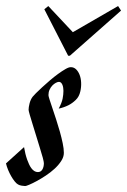

<svg xmlns="http://www.w3.org/2000/svg" viewBox="-97 -607 422 638"><path d="M138.2 -383.8Q148.4 -383.8 155.8 -376.7Q163.1 -369.6 167.5 -358.4Q171.9 -347.2 172.6 -332.5Q173.3 -317.9 169.9 -303.2Q166 -285.6 154.5 -274.7Q143.1 -263.7 130.4 -257.3Q115.7 -250 98.1 -246.1Q108.4 -265.6 111.1 -279.3Q113.8 -293 113.8 -305.2Q113.8 -310.1 113 -315.2Q112.3 -320.3 110.6 -324.7Q108.9 -329.1 106 -332Q103 -335 99.1 -335Q94.7 -335 88.6 -331.8Q82.5 -328.6 76.9 -322.8Q71.3 -316.9 67.6 -308.8Q64 -300.8 64 -291Q64 -287.1 67.9 -275.4Q71.8 -263.7 77.4 -246.8Q83 -230 89.6 -210Q96.2 -189.9 101.8 -169.9Q107.4 -149.9 111.3 -131.3Q115.2 -112.8 115.2 -99.1Q115.2 -85.4 106.4 -72Q97.7 -58.6 84.5 -46.4Q71.3 -34.2 55.4 -23.7Q39.6 -13.2 25.1 -5.4Q10.7 2.4 0.2 6.8Q-10.3 11.2 -13.2 11.2Q-17.6 11.2 -24.9 10Q-32.2 8.8 -37.1 5.9Q-42.5 2.9 -48.3 -4.4Q-54.2 -11.7 -59.8 -21.5Q-65.4 -31.2 -70.1 -42.5Q-74.7 -53.7 -77.1 -64L-17.1 -118.2Q-13.2 -94.7 -6.8 -76.7Q-3.9 -68.8 -0.5 -61.3Q2.9 -53.7 7.3 -47.9Q11.7 -42 17.1 -38.6Q22.5 -35.2 28.8 -35.2Q38.6 -35.2 43.7 -43.7Q48.8 -52.2 48.8 -64.9Q48.8 -68.8 45.2 -82.8Q41.5 -96.7 35.6 -115.2Q29.8 -133.8 23.4 -155Q17.1 -176.3 11.2 -194.6Q5.4 -212.9 1.7 -226.1Q-2 -239.3 -2 -242.2Q-2 -250.5 1.2 -263.2Q4.4 -275.9 11.2 -285.2Q13.7 -288.6 22.5 -297.4Q31.2 -306.2 43.2 -317.1Q55.2 -328.1 68.8 -339.8Q82.5 -351.6 95.9 -361.3Q109.4 -371.1 120.4 -377.4Q131.3 -383.8 138.2 -383.8ZM129.4 -421.9 50.3 -576.2 63.5 -586.9 145 -500 295.4 -586.9 305.2 -571.8 135.3 -421.9Z"/></svg>

Font: Romanesco
Style: Regular
Weight: 400
Designer: Astigmatic (AOETI)
Foundry: Astigmatic (AOETI)
Version: Version 1.000